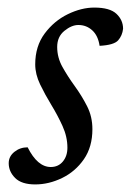

<svg xmlns="http://www.w3.org/2000/svg" viewBox="-20 -470 345 507"><path d="M224 -129Q224 -82 201.5 -49.5Q179 -17 144 0Q109 17 73 17Q37 17 20 0Q3 -17 3 -39Q3 -57 18 -69Q33 -81 53 -81Q79 -29 114 -29Q134 -29 146 -43.5Q158 -58 158 -80Q158 -109 145 -137.5Q132 -166 115.5 -193Q99 -220 86 -247Q73 -274 73 -300Q73 -348 98 -381.5Q123 -415 159 -432.5Q195 -450 229 -450Q270 -450 287.5 -433.5Q305 -417 305 -394Q303 -376 292 -363.5Q281 -351 243 -349Q239 -376 223.5 -390Q208 -404 187 -404Q169 -404 150 -388.5Q131 -373 131 -346Q131 -318 145 -293Q159 -268 177.5 -242.5Q196 -217 210 -189.5Q224 -162 224 -129Z"/></svg>

Font: Sedan
Style: Italic
Weight: 400
Italic angle: -13.8°
Designer: Sebastian Salazar
Foundry: Sebastian Salazar
Version: Version 1.100; ttfautohint (v1.8.4.7-5d5b)